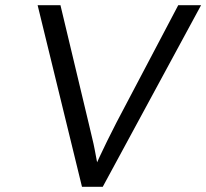

<svg xmlns="http://www.w3.org/2000/svg" viewBox="-20 -720 795 740"><path d="M296 0 125 -700H213L322 -244Q329 -213 335 -189Q341 -165 345 -143.5Q349 -122 353 -101Q357 -80 362 -55L336 -54Q351 -88 364.5 -117Q378 -146 393 -176.5Q408 -207 429 -248L667 -700H755L376 0Z"/></svg>

Font: Lexend Light
Style: Italic
Weight: 300
Italic angle: -8.13011°
Designer: Bonnie Shaver-Troup, Thomas Jockin
Foundry: Lexend
Version: Version 1.007